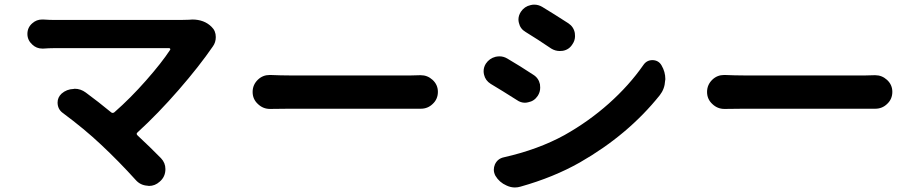

<svg xmlns="http://www.w3.org/2000/svg" viewBox="-20 -789 4040 845"><path d="M812.5 -702.1Q819.3 -703.1 826.2 -703.1Q878.9 -703.1 911.1 -670.9Q929.7 -653.3 929.7 -626Q929.7 -602.5 917 -585Q857.4 -498 766.6 -393.6Q675.8 -289.1 585 -206.1Q578.1 -200.2 585 -193.4Q642.6 -139.6 688.5 -92.8Q708 -72.3 708 -44.9Q708 -10.7 682.6 10.7Q662.1 29.3 635.7 29.3Q631.8 29.3 628.9 28.3Q597.7 26.4 577.1 2.9Q503.9 -78.1 425.8 -151.4Q352.5 -220.7 254.9 -293Q233.4 -309.6 233.4 -337.9Q233.4 -360.4 251 -377Q273.4 -396.5 303.7 -397.5Q305.7 -398.4 308.6 -398.4Q335 -398.4 357.4 -381.8Q413.1 -340.8 468.8 -294.9Q475.6 -289.1 483.4 -294.9Q554.7 -357.4 623 -435.1Q691.4 -512.7 728.5 -569.3Q730.5 -571.3 729 -574.2Q727.5 -577.1 724.6 -577.1H216.8Q197.3 -577.1 170.9 -575.2Q168.9 -575.2 166 -575.2Q140.6 -575.2 122.1 -592.8Q100.6 -612.3 100.6 -639.6Q100.6 -668 122.1 -686.5Q140.6 -703.1 165 -703.1Q168 -703.1 170.9 -703.1Q198.2 -701.2 216.8 -701.2H776.4Q794.9 -701.2 812.5 -702.1Z M1169.9 -309.6Q1168.9 -309.6 1168 -309.6Q1137.7 -309.6 1115.2 -331.1Q1091.8 -352.5 1091.8 -384.3Q1091.8 -416 1115.2 -438.5Q1136.7 -459 1167 -459Q1168.9 -459 1169.9 -459Q1216.8 -457 1252.9 -457H1790Q1808.6 -457 1828.1 -458Q1830.1 -458 1832 -458Q1861.3 -458 1883.8 -437.5Q1907.2 -416 1907.2 -384.8Q1907.2 -352.5 1883.8 -331.1Q1862.3 -310.5 1832 -310.5Q1830.1 -310.5 1828.1 -310.5Q1806.6 -310.5 1790 -310.5H1252.9Q1212.9 -310.5 1169.9 -309.6Z M2293 -648.4Q2269.5 -662.1 2263.7 -688.5Q2261.7 -696.3 2261.7 -703.1Q2261.7 -720.7 2272.5 -737.3Q2288.1 -760.7 2315.4 -766.6Q2323.2 -768.6 2331.1 -768.6Q2349.6 -768.6 2366.2 -758.8Q2418 -727.5 2481.4 -686.5Q2504.9 -670.9 2509.8 -643.6Q2510.7 -636.7 2510.7 -629.9Q2510.7 -610.4 2499 -593.8Q2484.4 -570.3 2457 -565.4Q2450.2 -564.5 2443.4 -564.5Q2423.8 -564.5 2406.2 -575.2Q2345.7 -616.2 2293 -648.4ZM2271.5 32.2Q2258.8 36.1 2246.1 36.1Q2227.5 36.1 2209 27.3Q2177.7 13.7 2160.2 -15.6Q2153.3 -29.3 2153.3 -42Q2153.3 -53.7 2158.2 -65.4Q2169.9 -90.8 2197.3 -96.7Q2348.6 -130.9 2463.9 -194.3Q2570.3 -253.9 2659.7 -333.5Q2749 -413.1 2811.5 -502.9Q2826.2 -524.4 2851.6 -524.4Q2851.6 -524.4 2852.5 -524.4Q2878.9 -523.4 2891.6 -501Q2908.2 -472.7 2908.2 -440.4Q2908.2 -437.5 2907.2 -433.6Q2905.3 -397.5 2883.8 -370.1Q2744.1 -195.3 2532.2 -74.2Q2417 -8.8 2271.5 32.2ZM2139.6 -419.9Q2116.2 -434.6 2110.4 -460Q2108.4 -467.8 2108.4 -475.6Q2108.4 -493.2 2118.2 -508.8Q2133.8 -532.2 2161.1 -539.1Q2169.9 -541 2178.7 -541Q2196.3 -541 2212.9 -531.2Q2269.5 -498 2327.1 -460Q2350.6 -445.3 2356.4 -418Q2357.4 -410.2 2357.4 -403.3Q2357.4 -383.8 2346.7 -367.2Q2331.1 -343.8 2304.7 -338.9Q2296.9 -336.9 2290 -336.9Q2271.5 -336.9 2254.9 -348.6Q2190.4 -389.6 2139.6 -419.9Z M3169.9 -309.6Q3168.9 -309.6 3168 -309.6Q3137.7 -309.6 3115.2 -331.1Q3091.8 -352.5 3091.8 -384.3Q3091.8 -416 3115.2 -438.5Q3136.7 -459 3167 -459Q3168.9 -459 3169.9 -459Q3216.8 -457 3252.9 -457H3790Q3808.6 -457 3828.1 -458Q3830.1 -458 3832 -458Q3861.3 -458 3883.8 -437.5Q3907.2 -416 3907.2 -384.8Q3907.2 -352.5 3883.8 -331.1Q3862.3 -310.5 3832 -310.5Q3830.1 -310.5 3828.1 -310.5Q3806.6 -310.5 3790 -310.5H3252.9Q3212.9 -310.5 3169.9 -309.6Z"/></svg>

Font: Gen Jyuu GothicX Bold
Style: Bold
Weight: 700
Designer: Ryoko NISHIZUKA (kana &amp; ideographs); Paul D. Hunt (Latin, Greek &amp; Cyrillic); Wenlong ZHANG (bopomofo); Sandoll C
Version: Version 1.058.20140828